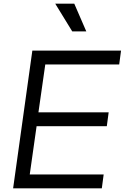

<svg xmlns="http://www.w3.org/2000/svg" viewBox="-20 -1019 675 1039"><path d="M51 0H531L541 -75H141L178 -336H558L568 -411H188L225 -670H625L635 -745H155ZM279 -999 371 -849H447L382 -999Z"/></svg>

Font: Mluvka
Style: Italic
Weight: 400
Italic angle: -8°
Designer: Modified by Jiří Krblich, Original typeface by Gumpita Rahayu
Foundry: Gumpita Rahayu & Jiří Krblich
Version: Version 2.000;Glyphs 3.1.1 (3134)